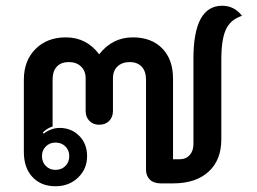

<svg xmlns="http://www.w3.org/2000/svg" viewBox="-20 -639 895 668"><path d="M63 -110V-362Q63 -428 103.5 -468.5Q144 -509 209 -509Q281 -509 325 -450Q371 -509 442 -509Q507 -509 544.5 -470.5Q582 -432 582 -365V-85H606Q627 -85 640 -99.5Q653 -114 653 -138V-435Q653 -619 753 -619Q795 -619 822 -584Q782 -571 766 -536.5Q750 -502 750 -431V-154Q750 -82 705.5 -41.5Q661 -1 583 -1H539Q515 -1 501.5 -14Q488 -27 488 -49V-362Q488 -391 473 -407Q458 -423 431 -423Q405 -423 389 -408Q373 -393 373 -367V-253Q373 -232 360 -218.5Q347 -205 325 -205Q304 -205 291 -218.5Q278 -232 278 -253V-367Q278 -392 262 -407.5Q246 -423 220 -423Q192 -423 177.5 -407Q163 -391 163 -362V-199Q144 -193 129 -178L132 -174Q143 -183 158 -188.5Q173 -194 187 -194Q228 -194 255.5 -166.5Q283 -139 283 -96Q283 -51 251.5 -21Q220 9 173 9Q123 9 93 -23Q63 -55 63 -110ZM221 -96Q221 -116 207.5 -129.5Q194 -143 173 -143Q153 -143 139.5 -129.5Q126 -116 126 -96Q126 -75 139.5 -61.5Q153 -48 173 -48Q194 -48 207.5 -61.5Q221 -75 221 -96Z"/></svg>

Font: K2D Medium
Style: Regular
Weight: 500
Designer: Katatrad Aksorn Co.,Ltd.
Foundry: Cadson Demak Co.,Ltd.
Version: Version 1.000; ttfautohint (v1.6)